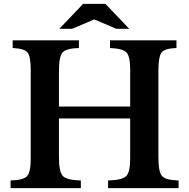

<svg xmlns="http://www.w3.org/2000/svg" viewBox="-20 -980 985 1000"><path d="M805 -609V-161Q805 -85 823.5 -63.5Q842 -42 910 -40V0H543V-40Q616 -42 637 -62.5Q658 -83 658 -154V-363H287V-161Q287 -85 307 -63.5Q327 -42 401 -40V0H35V-40Q102 -42 121 -62.5Q140 -83 140 -154V-616Q140 -686 123.5 -706.5Q107 -727 46 -730V-770H391V-730Q324 -728 305.5 -706.5Q287 -685 287 -609V-425H658V-616Q658 -686 639 -706.5Q620 -727 553 -730V-770H899V-730Q838 -728 821.5 -706.5Q805 -685 805 -609ZM413 -960H529L653 -830H586L471 -879L356 -830H289Z"/></svg>

Font: Libre Baskerville
Style: Bold
Weight: 700
Designer: Pablo Impallari, Rodrigo Fuenzalida
Foundry: Pablo Impallari, Rodrigo Fuenzalida
Version: Version 1.000